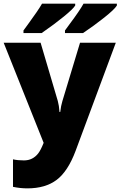

<svg xmlns="http://www.w3.org/2000/svg" viewBox="-21 -786 657 1046"><path d="M-1 -553.2H200.2L293.9 -235.8Q300.8 -210.9 303.2 -175.8H307.1Q311 -209.5 318.8 -234.9L415 -553.2H609.9L391.1 35.2Q349.1 147.5 287.8 193.8Q226.6 240.2 127.9 240.2Q89.8 240.2 49.8 231.9V82Q75.7 87.9 108.9 87.9Q134.3 87.9 153.3 78.1Q172.4 68.4 186.5 50.5Q200.7 32.7 216.8 -7.8ZM106.9 -606V-620.1L130.9 -652.8Q187.5 -730 208 -766.1H388.7V-755.9Q377 -736.8 326.4 -695.6Q275.9 -654.3 206.1 -606ZM333 -606V-620.1L356.9 -652.8Q413.6 -728.5 434.1 -766.1H615.7V-755.9Q603 -734.9 547.1 -690.4Q491.2 -646 431.6 -606Z"/></svg>

Font: Black Ops One [rus by aLiNcE]
Style: Regular
Weight: 400
Designer: James Grieshaber
Foundry: James Grieshaber
Version: Version 1.002;May 25, 2024;FontCreator 13.0.0.2680 64-bit